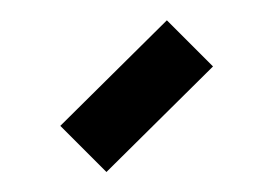

<svg xmlns="http://www.w3.org/2000/svg" viewBox="-20 -675 272 191"><path d="M191.9 -608.9 85.9 -503.9 40 -549.8 146 -654.8Z"/></svg>

Font: Aubrey
Style: Regular
Weight: 400
Designer: Gayaneh Bagdasaryan | Cyreal.org
Foundry: Gayaneh Bagdasaryan | Cyreal.org
Version: Version 1.000